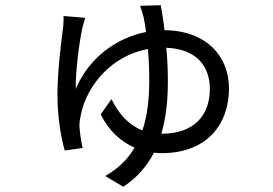

<svg xmlns="http://www.w3.org/2000/svg" viewBox="-20 -634 1040 732"><path d="M595 -124C613 -184 620 -251 620 -323C620 -367 618 -411 614 -452C733 -447 780 -378 780 -295C780 -196 722 -124 595 -124ZM514 -612C519 -599 524 -582 528 -566C531 -552 534 -534 537 -512C423 -490 318 -412 269 -295C267 -358 282 -473 294 -527C297 -539 301 -554 305 -566L222 -573C223 -562 222 -548 221 -533C215 -488 199 -366 199 -271C199 -193 212 -110 227 -60L295 -70C290 -90 284 -132 283 -150C282 -168 286 -186 289 -200C311 -305 403 -422 544 -447C547 -413 549 -373 549 -327C549 -258 542 -193 523 -137C471 -157 433 -199 405 -256L364 -198C393 -138 439 -95 493 -71C468 -28 431 9 381 37L450 78C502 44 540 0 567 -52C576 -51 585 -50 595 -50C772 -50 853 -163 853 -297C853 -418 769 -517 607 -519C603 -558 597 -591 593 -614Z"/></svg>

Font: Noto Sans JP Regular
Style: Regular
Weight: 400
Designer: Ryoko NISHIZUKA (kana & ideographs); Paul D. Hunt (Latin, Greek & Cyrillic); Wenlong ZHANG (bopomofo); Sandoll Communica
Foundry: Adobe Systems Incorporated
Version: Version 1.004;PS 1.004;hotconv 1.0.82;makeotf.lib2.5.63406